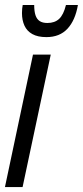

<svg xmlns="http://www.w3.org/2000/svg" viewBox="-20 -756 335 776"><path d="M0 0 113.3 -535.2H185.1L71.3 0ZM167.5 -606Q132.8 -606 110.8 -618.2Q88.9 -630.4 78.9 -652.3Q68.8 -674.3 68.8 -703.1Q68.8 -712.4 69.6 -720.7Q70.3 -729 71.8 -735.8H118.2Q118.2 -710.4 123.5 -694.3Q128.9 -678.2 140.6 -670.7Q152.3 -663.1 171.4 -663.1Q201.2 -663.1 219 -679.7Q236.8 -696.3 246.6 -735.8H294.9Q284.2 -673.8 252.7 -639.9Q221.2 -606 167.5 -606Z"/></svg>

Font: Open Sans Condensed
Style: Italic
Weight: 400
Width: 3
Italic angle: -12°
Designer: Monotype Design Team
Foundry: Monotype Imaging Inc.
Version: Version 3.000